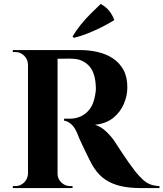

<svg xmlns="http://www.w3.org/2000/svg" viewBox="-20 -954 829 974"><path d="M259 -700H388Q433 -700 476 -690Q519 -680 552.5 -658Q586 -636 606 -600Q626 -564 626 -511Q626 -469 608.5 -427.5Q591 -386 555 -356.5Q519 -327 462 -321Q494 -311 520.5 -285Q547 -259 564 -233Q565 -231 575.5 -215Q586 -199 601.5 -175.5Q617 -152 634 -128Q651 -104 665 -86Q687 -59 705 -42.5Q723 -26 743 -18.5Q763 -11 789 -10V0H691Q637 0 593 -10Q549 -20 515 -42.5Q481 -65 456 -104Q448 -116 438.5 -134.5Q429 -153 419 -174Q409 -195 399.5 -214.5Q390 -234 383 -250Q376 -266 373 -275Q360 -307 342.5 -323Q325 -339 305 -342V-352Q308 -352 317 -352Q326 -352 336 -352Q363 -352 388.5 -363Q414 -374 434 -399Q454 -424 462 -468Q464 -477 465.5 -489Q467 -501 466 -516Q463 -588 430 -621.5Q397 -655 348 -656Q334 -657 317.5 -656.5Q301 -656 287.5 -656Q274 -656 269 -656Q269 -657 266.5 -667.5Q264 -678 261.5 -689Q259 -700 259 -700ZM272 -700V0H122V-700ZM125 -73V0H45V-10Q46 -10 51.5 -10Q57 -10 58 -10Q84 -10 102.5 -28.5Q121 -47 122 -73ZM125 -627H122Q121 -653 102.5 -671.5Q84 -690 58 -690Q57 -690 51.5 -690Q46 -690 45 -690V-700H125ZM269 -73H272Q272 -47 291 -28.5Q310 -10 336 -10Q338 -10 343 -10Q348 -10 348 -10V0H269ZM348 -769Q365 -798 390 -829Q415 -860 442.5 -887Q470 -914 491 -934Q518 -919 534 -899Q550 -879 560 -852Q529 -833 494 -815.5Q459 -798 423.5 -784Q388 -770 355 -762Z"/></svg>

Font: Cinzel
Style: Bold
Weight: 700
Designer: Natanael Gama
Version: Version 2.000